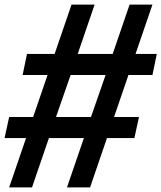

<svg xmlns="http://www.w3.org/2000/svg" viewBox="-34 -820 706 840"><path d="M259 0 333 -216H180L106 0H6L80 -216H-14L6 -308H111L174 -492H65L84 -584H205L279 -800H380L306 -584H459L533 -800H633L559 -584H652L633 -492H528L465 -308H574L554 -216H434L360 0ZM211 -308H364L428 -492H275Z"/></svg>

Font: Victor Mono Thin
Style: Bold Italic
Weight: 700
Italic angle: -12°
Monospace: yes
Version: Version 1.561;gftools[0.9.30]